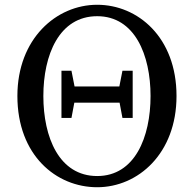

<svg xmlns="http://www.w3.org/2000/svg" viewBox="-20 -770 813 806"><path d="M481 -407H293L280 -473H238V-275H280L292 -339H482L494 -275H537V-473H494ZM388 -31C228 -31 162 -194 162 -367C162 -539 228 -702 388 -702C546 -702 612 -539 612 -367C612 -194 546 -31 388 -31ZM388 -750C216 -750 53 -607 53 -367C53 -118 216 16 388 16C560 16 721 -126 721 -367C721 -614 558 -750 388 -750Z"/></svg>

Font: Noto Serif CJK JP Medium
Style: Regular
Weight: 500
Designer: Ryoko NISHIZUKA 西塚涼子 (kana & ideographs); Frank Grießhammer (Latin, Greek & Cyrillic); Wenlong ZHANG 张文龙 (bopomofo); San
Foundry: Adobe Systems Incorporated
Version: Version 1.000;PS 1;hotconv 16.6.53;makeotf.lib2.5.65590